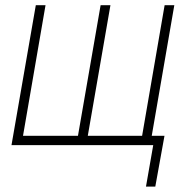

<svg xmlns="http://www.w3.org/2000/svg" viewBox="-20 -548 707 725"><path d="M601.1 -35.2 566.4 156.7H531.2L558.6 0H510.3L515.6 -35.2ZM115.2 -528.3H151.9L66.9 -35.2H274.4L359.9 -528.3H397L311.5 -35.2H516.6L601.6 -528.3H638.2L546.9 0H23.4Z"/></svg>

Font: Roboto Condensed ExtraLight
Style: Italic
Weight: 250
Italic angle: -12°
Designer: Christian Robertson
Foundry: Google
Version: Version 3.008; 2023